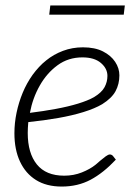

<svg xmlns="http://www.w3.org/2000/svg" viewBox="-20 -680 503 706"><path d="M207 6Q151 6 112.5 -18Q74 -42 53.5 -86Q33 -130 33 -190Q33 -209 35 -228Q37 -247 41 -266Q49 -304 63.5 -339Q78 -374 100 -405Q111 -420 123.5 -433.5Q136 -447 150 -458Q177 -480 211.5 -493Q246 -506 285 -506Q329 -506 358.5 -491Q388 -476 403.5 -452.5Q419 -429 419 -403Q419 -371 405 -345Q391 -319 356 -297Q329 -281 287 -268Q245 -255 193.5 -246Q142 -237 84 -231Q83 -221 82.5 -209.5Q82 -198 82 -191Q82 -117 115.5 -75.5Q149 -34 216 -34Q251 -34 281 -46Q311 -58 331 -74Q339 -81 349 -89.5Q359 -98 368.5 -105Q378 -112 384 -112Q390 -112 395 -107L406 -93Q360 -44 313 -19Q266 6 207 6ZM90 -265Q139 -271 185 -279.5Q231 -288 267 -299Q303 -310 326 -323Q354 -340 364.5 -359.5Q375 -379 375 -401Q375 -428 351 -448.5Q327 -469 283 -469Q231 -469 191.5 -440Q152 -411 126 -365Q100 -319 90 -265ZM161 -626 165 -660H439L435 -626Z"/></svg>

Font: Aleo Light
Style: Italic
Weight: 300
Italic angle: -7°
Designer: Alessio Laiso
Foundry: Alessio Laiso
Version: Version 2.001;gftools[0.9.29]